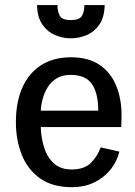

<svg xmlns="http://www.w3.org/2000/svg" viewBox="-20 -741 543 772"><path d="M269.5 11.7Q190.9 11.7 141.1 -23.7Q91.3 -59.1 67.6 -118.7Q43.9 -178.2 43.9 -250Q43.9 -330.6 70.1 -389.2Q96.2 -447.8 145.8 -479.2Q195.3 -510.7 265.6 -510.7Q335.4 -510.7 380.4 -480.2Q425.3 -449.7 447 -396.7Q468.8 -343.8 468.8 -276.9Q468.8 -274.9 468.5 -264.9Q468.3 -254.9 468 -244.6Q467.8 -234.4 467.3 -230H144Q145 -188.5 157 -149.2Q168.9 -109.9 196 -84.7Q223.1 -59.6 268.1 -59.6Q318.8 -59.6 345.5 -86.2Q372.1 -112.8 384.8 -148.4L460 -131.3Q448.7 -87.9 421.6 -55.9Q394.5 -23.9 356 -6.1Q317.4 11.7 269.5 11.7ZM144 -295.9H375Q375 -366.2 349.6 -403.1Q324.2 -439.9 263.7 -439.9Q230.5 -439.9 207.8 -426Q185.1 -412.1 171.6 -389.9Q158.2 -367.7 151.6 -343Q145 -318.4 144 -295.9ZM264.6 -586.9Q231.4 -586.9 200.7 -600.3Q169.9 -613.8 149.9 -643.1Q129.9 -672.4 128.9 -720.7H210.9Q210.9 -694.8 220.5 -677.5Q230 -660.2 264.6 -660.2Q299.8 -660.2 309.6 -677.5Q319.3 -694.8 319.3 -720.7H400.9Q399.9 -672.4 380.1 -643.1Q360.4 -613.8 329.6 -600.3Q298.8 -586.9 264.6 -586.9Z"/></svg>

Font: Pontano Sans SemiBold
Style: Regular
Weight: 600
Designer: Vernon Adams
Foundry: Vernon Adams
Version: Version 2.001